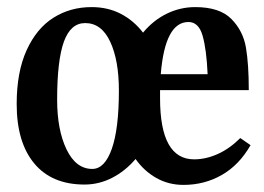

<svg xmlns="http://www.w3.org/2000/svg" viewBox="-20 -505 744 541"><path d="M686 -96Q654 -40 605 -12Q556 16 497 16Q455 16 420.5 -3.5Q386 -23 362 -57Q333 -23 296 -4Q259 15 218 15Q126 15 76.5 -44.5Q27 -104 27 -212Q27 -302 55 -363.5Q83 -425 130.5 -455Q178 -485 238 -485Q284 -485 320.5 -466Q357 -447 383 -413Q412 -448 450 -466.5Q488 -485 530 -485Q599 -485 632 -451.5Q665 -418 673 -371Q681 -324 681 -251H431V-228Q431 -56 527 -56Q560 -56 593.5 -71Q627 -86 657 -116ZM433 -296H565Q562 -365 551 -404Q540 -443 511 -443Q445 -443 433 -296ZM315 -250Q315 -335 290.5 -387.5Q266 -440 220 -440Q179 -440 160 -387.5Q141 -335 141 -224Q141 -139 167.5 -84Q194 -29 240 -29Q275 -29 295 -85.5Q315 -142 315 -250Z"/></svg>

Font: Gupter
Style: Bold
Weight: 700
Designer: Octavio Pardo
Version: Version 1.000